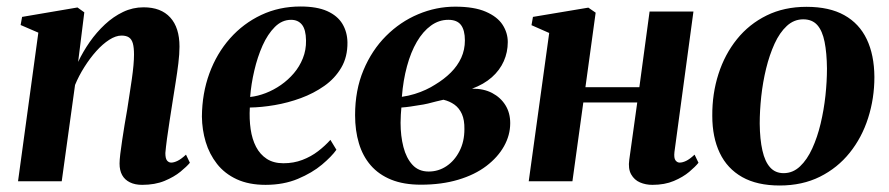

<svg xmlns="http://www.w3.org/2000/svg" viewBox="-20 -558 2736 591"><path d="M220.5 -367.5Q235.5 -399 256.2 -428.8Q277 -458.5 303 -482.8Q329 -507 358.8 -521.2Q388.5 -535.5 422 -535.5Q475.5 -535.5 504 -504.2Q532.5 -473 532.5 -414.5Q532.5 -392 529 -363.2Q525.5 -334.5 520.5 -303.5Q515.5 -272.5 511 -243.5Q507 -216.5 502.2 -187Q497.5 -157.5 494 -131Q490.5 -104.5 489 -87Q489 -70 494.2 -63.8Q499.5 -57.5 507 -57.5Q515.5 -57.5 526.8 -63Q538 -68.5 552.5 -82L564.5 -57Q555 -45.5 535.5 -29.5Q516 -13.5 486.5 -1.2Q457 11 417.5 11Q395.5 11 379.8 3.2Q364 -4.5 356 -19Q348 -33.5 348 -54.5Q348 -65 350.2 -83.8Q352.5 -102.5 356 -126Q359.5 -149.5 363.5 -174Q367.5 -198.5 371.5 -220.5Q375 -244 378.8 -268Q382.5 -292 385.8 -314.5Q389 -337 390.8 -356.5Q392.5 -376 392.5 -390Q392.5 -411.5 389 -424.2Q385.5 -437 377 -442.8Q368.5 -448.5 354 -448.5Q336.5 -448.5 316.2 -435.5Q296 -422.5 276.5 -400.8Q257 -379 239.8 -351.8Q222.5 -324.5 211 -296.5L170 0H35.5L98 -457.5L43.5 -481L48 -506L218.5 -535L239.5 -520Z M1015.5 -97Q1001 -76.5 971 -51.2Q941 -26 897 -7.5Q853 11 797.5 11Q746 11 708.8 -6.2Q671.5 -23.5 648 -53.5Q624.5 -83.5 613.2 -121Q602 -158.5 601.5 -199Q602 -270.5 624.5 -332Q647 -393.5 688 -439.8Q729 -486 784.2 -512Q839.5 -538 905 -538Q955.5 -538 987.2 -523.8Q1019 -509.5 1034 -484.5Q1049 -459.5 1049.5 -427.5Q1050 -383 1030.5 -349.8Q1011 -316.5 978.2 -293.5Q945.5 -270.5 906 -256Q866.5 -241.5 825.5 -234.5Q784.5 -227.5 749 -227Q747 -191.5 751.5 -160.5Q756 -129.5 768.2 -106Q780.5 -82.5 801.2 -69Q822 -55.5 852.5 -55.5Q884 -55.5 910.8 -65.8Q937.5 -76 959 -92.5Q980.5 -109 997 -127.5ZM876 -497Q848 -497 826 -475Q804 -453 788.2 -417.8Q772.5 -382.5 762.8 -340.8Q753 -299 750 -259.5Q773.5 -262 798 -271.5Q822.5 -281 844.8 -296.5Q867 -312 884.5 -332.5Q902 -353 912.2 -378.5Q922.5 -404 922 -433.5Q921.5 -467 909.5 -482Q897.5 -497 876 -497Z M1275.5 10.5Q1222.5 10.5 1184.2 -5Q1146 -20.5 1121.2 -49Q1096.5 -77.5 1084.8 -116.8Q1073 -156 1073 -203.5Q1073 -280.5 1098.8 -342Q1124.5 -403.5 1168.2 -447.2Q1212 -491 1267.2 -514.2Q1322.5 -537.5 1381 -537.5Q1439.5 -537.5 1475.2 -522Q1511 -506.5 1527 -481.8Q1543 -457 1543 -428.5Q1543 -397.5 1530.8 -369.8Q1518.5 -342 1494 -320.2Q1469.5 -298.5 1433 -285Q1468.5 -285.5 1494.8 -271.8Q1521 -258 1535.8 -234.2Q1550.5 -210.5 1550.5 -179Q1550.5 -142 1531.5 -108Q1512.5 -74 1477 -47Q1441.5 -20 1390.5 -4.8Q1339.5 10.5 1275.5 10.5ZM1299.5 -30Q1329.5 -30 1354.2 -46.5Q1379 -63 1394.2 -92.5Q1409.5 -122 1409.5 -160.5Q1410 -188.5 1401.8 -207Q1393.5 -225.5 1378.8 -236Q1364 -246.5 1345 -251Q1335 -249 1322.8 -245.8Q1310.5 -242.5 1297 -239.2Q1283.5 -236 1268.5 -234Q1256.5 -232 1243.2 -230Q1230 -228 1215.5 -227Q1214.5 -217 1213.8 -204.8Q1213 -192.5 1213 -180Q1213 -139.5 1221.8 -105.5Q1230.5 -71.5 1249.5 -50.8Q1268.5 -30 1299.5 -30ZM1217 -260Q1238 -263 1256.5 -268.8Q1275 -274.5 1291 -282Q1307 -289.5 1318.5 -297Q1347 -314 1367.8 -334.8Q1388.5 -355.5 1399.8 -380.2Q1411 -405 1411 -433.5Q1411 -465 1399 -481Q1387 -497 1360 -497Q1331 -497 1306.5 -479.2Q1282 -461.5 1263.2 -429.5Q1244.5 -397.5 1232.8 -354.2Q1221 -311 1217 -260Z M2056 -90Q2054 -71.5 2059.2 -64.5Q2064.5 -57.5 2072 -57.5Q2081 -57.5 2092 -62.8Q2103 -68 2118 -82L2130 -57Q2120.5 -45 2101.5 -29Q2082.5 -13 2054.2 -1Q2026 11 1988 11Q1967.5 11 1950 3.5Q1932.5 -4 1922.8 -21.2Q1913 -38.5 1917 -66.5L1941.5 -242.5H1775.5L1742 0H1607.5L1670.5 -456.5L1616 -480.5L1620.5 -506L1791 -534.5L1813.5 -519L1782 -289.5H1948L1979.5 -522.5H2114.5Z M2462.5 -537Q2533 -537 2579 -511.2Q2625 -485.5 2648 -437.2Q2671 -389 2671.5 -321Q2671.5 -255 2652.2 -194.8Q2633 -134.5 2595.5 -87.8Q2558 -41 2503.8 -14Q2449.5 13 2380 13Q2310.5 13 2264.5 -13Q2218.5 -39 2195.5 -87.2Q2172.5 -135.5 2172.5 -201.5Q2172 -269.5 2191.5 -330.2Q2211 -391 2248.5 -437.5Q2286 -484 2340 -510.5Q2394 -537 2462.5 -537ZM2452.5 -498.5Q2424 -498.5 2402 -478.2Q2380 -458 2364.2 -423.5Q2348.5 -389 2338.2 -347Q2328 -305 2323.2 -261Q2318.5 -217 2318.5 -177.5Q2319 -129 2326.8 -94.8Q2334.5 -60.5 2350.5 -42.8Q2366.5 -25 2392 -25Q2420.5 -25 2442.5 -45.8Q2464.5 -66.5 2480.2 -101Q2496 -135.5 2506 -177.5Q2516 -219.5 2520.8 -263.5Q2525.5 -307.5 2525.5 -347Q2525 -395 2518.2 -429Q2511.5 -463 2495.8 -480.8Q2480 -498.5 2452.5 -498.5Z"/></svg>

Font: Merriweather 96pt
Style: Bold Italic
Weight: 700
Italic angle: -7.8°
Version: Version 2.101